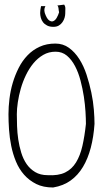

<svg xmlns="http://www.w3.org/2000/svg" viewBox="-20 -831 472 852"><path d="M17.6 -324.2Q17.6 -356.4 22 -392.6Q26.4 -428.7 36.6 -463.4Q46.9 -498 63 -529.8Q79.1 -561.5 102.1 -585.4Q125 -609.4 155.8 -623.5Q186.5 -637.7 225.6 -637.7Q259.8 -637.7 286.1 -618.7Q312.5 -599.6 332 -568.8Q351.6 -538.1 364.3 -499Q377 -460 385.3 -420.4Q393.6 -380.9 396.5 -344.2Q399.4 -307.6 399.4 -281.2Q395.5 -223.6 382.8 -175.3Q370.1 -127 348.1 -90.3Q326.2 -53.7 293.9 -30.3Q261.7 -6.8 215.8 1Q171.9 1 140.6 -14.6Q109.4 -30.3 86.9 -55.7Q64.5 -81.1 50.8 -114.3Q37.1 -147.5 29.8 -183.6Q22.5 -219.7 20 -256.3Q17.6 -293 17.6 -324.2ZM54.7 -324.2Q54.7 -300.8 55.7 -271.5Q56.6 -242.2 61 -212.4Q65.4 -182.6 74.2 -153.8Q83 -125 98.1 -103Q113.3 -81.1 136.2 -67.4Q159.2 -53.7 191.4 -53.7Q238.3 -50.8 268.6 -65.4Q298.8 -80.1 317.4 -110.4Q335.9 -140.6 345.7 -183.6Q355.5 -226.6 361.3 -281.2Q361.3 -302.7 359.4 -335Q357.4 -367.2 352.1 -402.3Q346.7 -437.5 337.4 -473.1Q328.1 -508.8 313 -537.6Q297.9 -566.4 276.9 -584Q255.9 -601.6 226.6 -601.6Q196.3 -601.6 171.9 -587.4Q147.5 -573.2 128.4 -550.3Q109.4 -527.3 95.2 -498Q81.1 -468.8 72.3 -438Q63.5 -407.2 59.1 -377.4Q54.7 -347.7 54.7 -324.2ZM264.6 -810.5Q270.5 -802.7 270 -792Q269.5 -781.2 269.5 -770.5Q269.5 -762.7 266.6 -752.4Q263.7 -742.2 257.3 -732.9Q251 -723.6 241.2 -717.8Q231.4 -711.9 216.8 -711.9Q200.2 -711.9 189 -717.8Q177.7 -723.6 170.9 -732.4Q164.1 -741.2 161.1 -752.4Q158.2 -763.7 158.2 -773.4Q158.2 -779.3 159.2 -787.6Q160.2 -795.9 162.1 -803.7H181.6Q178.7 -798.8 177.2 -791.5Q175.8 -784.2 178.7 -773.4Q187.5 -748 197.8 -740.7Q208 -733.4 216.8 -737.3Q225.6 -741.2 231.9 -752.4Q238.3 -763.7 242.2 -776.4Q240.2 -785.2 239.7 -793.5Q239.3 -801.8 234.4 -806.6Z"/></svg>

Font: Annie Use Your Telescope
Style: Regular
Weight: 400
Version: Version 1.003 2001